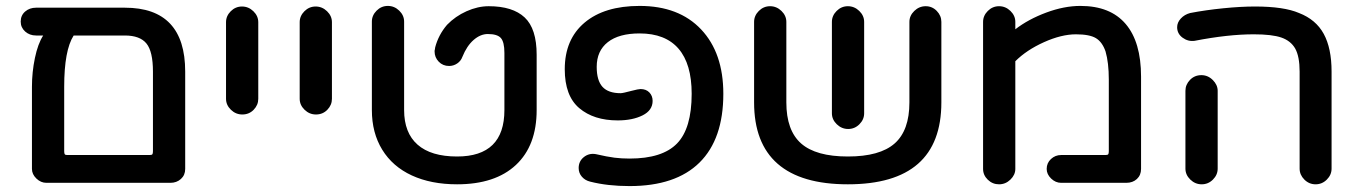

<svg xmlns="http://www.w3.org/2000/svg" viewBox="-20 -610 4590 649"><path d="M606 -368V-39Q606 -18 591.5 -5Q577 8 556 8H137Q118 8 103 -6.5Q88 -21 88 -39V-317Q88 -366 98 -414Q108 -462 126 -490H102Q80 -490 65 -503.5Q50 -517 50 -537Q50 -558 65 -571Q80 -584 102 -584H402Q606 -584 606 -368ZM207 -86H486Q493 -86 495 -88.5Q497 -91 497 -99V-368Q497 -436 475 -463Q453 -490 402 -490H229Q197 -440 197 -317V-99Q197 -91 199 -88.5Q201 -86 207 -86Z M744 -276V-535Q744 -556 760 -572Q776 -588 798 -588Q820 -588 836.5 -572Q853 -556 853 -535V-276Q853 -255 837.5 -239Q822 -223 799 -223Q777 -223 760.5 -239Q744 -255 744 -276Z M993 -276V-535Q993 -556 1009 -572Q1025 -588 1047 -588Q1069 -588 1085.5 -572Q1102 -556 1102 -535V-276Q1102 -255 1086.5 -239Q1071 -223 1048 -223Q1026 -223 1009.5 -239Q993 -255 993 -276Z M1237 -238V-537Q1237 -558 1253 -574Q1269 -590 1291 -590Q1313 -590 1329.5 -574Q1346 -558 1346 -537V-238Q1346 -161 1391.5 -121Q1437 -81 1525 -81Q1685 -81 1685 -238V-431Q1685 -468 1673 -481.5Q1661 -495 1629 -495Q1604 -495 1581 -475Q1558 -455 1543 -418Q1538 -404 1525.5 -395.5Q1513 -387 1498 -387Q1477 -387 1463 -401.5Q1449 -416 1449 -436Q1449 -441 1450 -443L1451 -450Q1462 -492 1491 -526Q1519 -555 1557 -572Q1595 -589 1632 -589Q1713 -589 1753.5 -551Q1794 -513 1794 -425V-238Q1794 -118 1724 -52.5Q1654 13 1525 13Q1437 13 1372 -17Q1307 -47 1272 -104Q1237 -161 1237 -238Z M1975 4Q1958 0 1947 -12.5Q1936 -25 1936 -42Q1936 -65 1953.5 -79Q1971 -93 1994 -89Q2033 -80 2057 -77Q2081 -74 2108 -74Q2219 -74 2268.5 -125Q2318 -176 2318 -293Q2318 -394 2273.5 -445.5Q2229 -497 2142 -497Q2072 -497 2034.5 -467.5Q1997 -438 1997 -384Q1997 -338 2016.5 -316.5Q2036 -295 2078 -295Q2085 -295 2115 -303Q2138 -309 2145 -309Q2164 -309 2175 -297.5Q2186 -286 2186 -269Q2186 -237 2152 -220Q2118 -203 2068 -203Q1987 -203 1938 -244.5Q1889 -286 1889 -376Q1889 -477 1956 -533.5Q2023 -590 2142 -590Q2275 -590 2350 -510.5Q2425 -431 2425 -293Q2425 -140 2344.5 -60.5Q2264 19 2108 19Q2034 19 1975 4Z M3162 -536V-264Q3162 13 2846 13Q2688 13 2608.5 -56.5Q2529 -126 2529 -264V-536Q2529 -557 2545 -573Q2561 -589 2583 -589Q2605 -589 2621.5 -573Q2638 -557 2638 -536V-264Q2638 -169 2688 -125Q2738 -81 2846 -81Q2954 -81 3004 -125Q3054 -169 3054 -264V-536Q3054 -557 3070.5 -573Q3087 -589 3109 -589Q3131 -589 3146.5 -573Q3162 -557 3162 -536ZM2792 -536Q2792 -557 2808 -573Q2824 -589 2846 -589Q2868 -589 2884.5 -573Q2901 -557 2901 -536V-227Q2901 -206 2885 -190Q2869 -174 2847 -174Q2825 -174 2808.5 -190Q2792 -206 2792 -227Z M3303 -39V-536Q3303 -557 3319 -573Q3335 -589 3357 -589Q3379 -589 3395.5 -573Q3412 -557 3412 -536V-511Q3456 -545 3516.5 -567.5Q3577 -590 3632 -590Q3733 -590 3785 -529Q3837 -468 3837 -351V-39Q3837 -18 3823 -5Q3809 8 3787 8H3567Q3548 8 3533 -6.5Q3518 -21 3518 -39Q3518 -59 3532.5 -72.5Q3547 -86 3567 -86H3717Q3724 -86 3726 -88.5Q3728 -91 3728 -99V-341Q3728 -398 3717 -436Q3706 -468 3684.5 -481Q3663 -494 3617 -494Q3568 -494 3509 -467.5Q3450 -441 3412 -403V-39Q3412 -19 3395.5 -3Q3379 13 3357 13Q3335 13 3319 -2.5Q3303 -18 3303 -39Z M4373 -40V-368Q4373 -419 4358 -446Q4343 -472 4311.5 -483Q4280 -494 4218 -494Q4131 -494 4018 -472Q3996 -469 3977.5 -482.5Q3959 -496 3959 -518Q3959 -534 3971.5 -547.5Q3984 -561 4003 -566Q4055 -576 4114.5 -582Q4174 -588 4222 -588Q4320 -588 4371 -566Q4428 -544 4454.5 -495.5Q4481 -447 4481 -368V-40Q4481 -19 4465 -3Q4449 13 4427 13Q4405 13 4389 -3Q4373 -19 4373 -40ZM3987 -303Q3987 -324 4002.5 -340Q4018 -356 4041 -356Q4063 -356 4079.5 -339.5Q4096 -323 4096 -303V-40Q4096 -19 4080 -3Q4064 13 4042 13Q4020 13 4003.5 -3Q3987 -19 3987 -40Z"/></svg>

Font: 寒蝉全圆体 Bold
Style: Regular
Weight: 700
Designer: Warren2060
      Designed by Motoya company      

      [Varela Round]
      Joe Prince(Latin component); Avraham Cornf
Foundry: ChillType
Version: Version 3.200